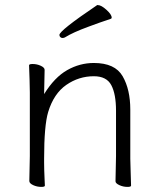

<svg xmlns="http://www.w3.org/2000/svg" viewBox="-20 -727 628 753"><path d="M435 -115V-293Q435 -358 416.5 -393Q398 -428 348 -428Q289 -428 240 -394Q191 -360 169 -288Q153 -235 153 -105V-89Q153 -63 155 -21L156 1Q156 6 142 6Q125 6 110 -1Q95 -8 95 -17L97 -115V-364L96 -413L94 -471Q94 -476 108 -476Q125 -476 140 -469Q155 -462 155 -453L153 -358Q194 -424 243.5 -452Q293 -480 348 -480Q431 -480 461 -428Q491 -376 491 -297V-105L492 -67L494 1Q494 6 480 6Q463 6 448 -1Q433 -8 433 -16V-17ZM370 -638Q359 -634 327.5 -622.5Q296 -611 273 -600.5Q250 -590 234 -580Q229 -578 225 -578Q220 -578 216.5 -581.5Q213 -585 213 -590Q213 -607 361 -707Q361 -707 364 -707Q377 -707 397.5 -688.5Q418 -670 418 -658Q418 -654 414 -653Z"/></svg>

Font: JyunsaiKaai Light
Style: Regular
Weight: 300
Designer: Fontworks Inc.
Version: Version 0.030;April 7, 2024;FontCreator 14.0.0.2901 64-bit